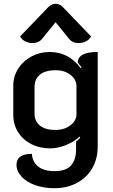

<svg xmlns="http://www.w3.org/2000/svg" viewBox="-20 -783 595 1012"><path d="M67 86Q67 28 148 28Q151 71 181.5 95Q212 119 267 119Q328 119 354.5 89Q381 59 381 5V-37Q396 -48 403 -58L399 -63Q372 -36 328 -18.5Q284 -1 245 -1Q189 -1 145 -23.5Q101 -46 75.5 -86Q50 -126 50 -178V-331Q50 -381 76.5 -422Q103 -463 147 -486Q191 -509 242 -509Q342 -509 405 -424L410 -428Q398 -444 390 -453Q390 -509 495 -509V-10Q495 54 466 104Q437 154 385 181.5Q333 209 267 209Q210 209 164.5 192.5Q119 176 93 147.5Q67 119 67 86ZM383 -181V-329Q383 -364 351.5 -388.5Q320 -413 273 -413Q220 -413 191 -390Q162 -367 162 -324V-185Q162 -144 190.5 -121Q219 -98 272 -98Q319 -98 351 -122.5Q383 -147 383 -181ZM151 -556Q131 -556 113 -565Q95 -574 86 -591L235 -746Q252 -763 273 -763Q294 -763 311 -746L460 -591Q451 -574 433 -565Q415 -556 395 -556Q363 -556 346 -576L273 -666L200 -576Q183 -556 151 -556Z"/></svg>

Font: K2D SemiBold
Style: Regular
Weight: 600
Designer: Katatrad Aksorn Co.,Ltd.
Foundry: Cadson Demak Co.,Ltd.
Version: Version 1.000; ttfautohint (v1.6)